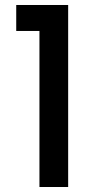

<svg xmlns="http://www.w3.org/2000/svg" viewBox="-20 -749 390 769"><path d="M45 -625V-729H253V0H138V-625Z"/></svg>

Font: Poppins Cyr Med
Style: Regular
Weight: 500
Designer: Ninad Kale (Devanagari), Jonny Pinhorn (Latin)
Foundry: Indian Type Foundry
Version: 4.004